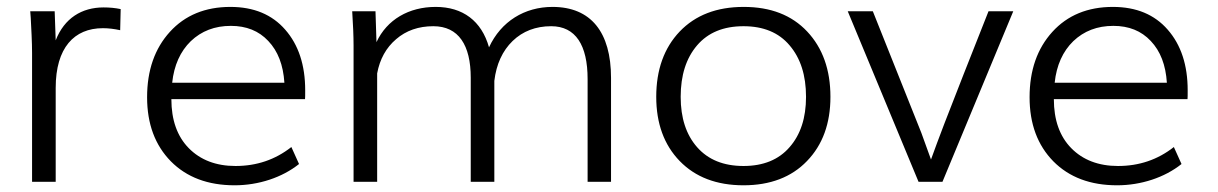

<svg xmlns="http://www.w3.org/2000/svg" viewBox="-20 -534 3578 564"><path d="M143.6 0V-275.9C143.6 -393.6 197.8 -451.2 282.2 -451.2C298.3 -451.2 314.9 -449.2 333 -445.3L334.5 -507.3C318.4 -510.7 301.8 -512.2 284.2 -512.2C220.2 -512.2 168.9 -480.5 143.6 -415.5L140.6 -501H68.8L70.3 -481.4L72.8 -431.2C73.7 -411.1 74.2 -393.6 74.2 -378.4V0Z M485.8 -291C491.2 -342.3 509.8 -383.3 540.5 -413.1C571.8 -442.9 610.8 -458 658.2 -458C703.6 -458 740.2 -443.4 768.1 -413.6C796.4 -383.8 812 -343.3 815.4 -291ZM669.4 10.3C739.7 10.3 809.1 -12.7 858.4 -52.2L835.9 -102.1C788.6 -64.9 733.9 -46.4 671.9 -46.4C614.7 -46.4 568.8 -64 534.7 -98.6C500.5 -133.3 483.4 -181.6 483.4 -242.7H876C876.5 -246.1 876.5 -254.9 876.5 -269C876.5 -342.8 856.9 -402.3 817.9 -446.8C779.3 -491.2 725.6 -513.7 656.7 -513.7C583 -513.7 523.4 -489.3 479 -440.4C434.6 -391.6 412.1 -327.6 412.1 -248.5C412.1 -169.9 435.5 -107.4 481.9 -60.1C528.3 -13.2 590.8 10.3 669.4 10.3Z M1087.9 0V-318.4C1095.7 -360.4 1114.3 -394 1143.6 -418.9C1172.9 -444.3 1209.5 -457 1252.9 -457C1327.1 -457 1362.8 -401.4 1362.8 -305.7V0H1432.1V-296.4C1438 -345.7 1456.1 -384.8 1485.8 -413.6C1515.6 -442.4 1553.7 -457 1599.1 -457C1670.9 -457 1706.1 -401.4 1706.1 -301.8V0H1774.9V-305.2C1774.9 -439.5 1715.8 -513.7 1603 -513.7C1521 -513.7 1451.7 -471.2 1416.5 -395C1394.5 -472.7 1339.4 -513.7 1259.8 -513.7C1181.2 -513.7 1116.7 -476.6 1085.9 -410.2L1083 -501H1014.6C1017.1 -461.9 1018.6 -428.2 1018.6 -399.9V0Z M2164.1 10.3C2242.7 10.3 2305.2 -13.7 2350.6 -61C2396.5 -108.4 2419.4 -171.4 2419.4 -249.5C2419.4 -329.1 2396.5 -393.1 2351.1 -441.4C2305.7 -489.7 2243.7 -513.7 2164.6 -513.7C2085.4 -513.7 2022.9 -489.7 1976.6 -441.4C1930.7 -393.1 1907.7 -329.1 1907.7 -249.5C1907.7 -171.4 1930.7 -108.4 1976.6 -61C2022.5 -13.7 2085 10.3 2164.1 10.3ZM2164.1 -46.4C2105.5 -46.4 2060.1 -64.9 2027.8 -101.6C1995.6 -138.2 1979.5 -187.5 1979.5 -249.5C1979.5 -313 1995.6 -363.3 2027.8 -400.9C2060.1 -438.5 2105.5 -457 2164.1 -457C2222.2 -457 2267.6 -438.5 2299.3 -400.9C2331.5 -363.3 2347.7 -313 2347.7 -249.5C2347.7 -187.5 2331.5 -138.2 2299.3 -101.6C2267.6 -64.9 2222.2 -46.4 2164.1 -46.4Z M2748.5 0 2956.5 -501H2883.8C2877.4 -484.4 2853 -422.4 2810.1 -314.5C2767.6 -207 2735.8 -124 2714.8 -65.4L2686.5 -143.6L2543.9 -501H2470.2L2678.2 0Z M3078.1 -291C3083.5 -342.3 3102.1 -383.3 3132.8 -413.1C3164.1 -442.9 3203.1 -458 3250.5 -458C3295.9 -458 3332.5 -443.4 3360.4 -413.6C3388.7 -383.8 3404.3 -343.3 3407.7 -291ZM3261.7 10.3C3332 10.3 3401.4 -12.7 3450.7 -52.2L3428.2 -102.1C3380.9 -64.9 3326.2 -46.4 3264.2 -46.4C3207 -46.4 3161.1 -64 3127 -98.6C3092.8 -133.3 3075.7 -181.6 3075.7 -242.7H3468.3C3468.8 -246.1 3468.8 -254.9 3468.8 -269C3468.8 -342.8 3449.2 -402.3 3410.2 -446.8C3371.6 -491.2 3317.9 -513.7 3249 -513.7C3175.3 -513.7 3115.7 -489.3 3071.3 -440.4C3026.9 -391.6 3004.4 -327.6 3004.4 -248.5C3004.4 -169.9 3027.8 -107.4 3074.2 -60.1C3120.6 -13.2 3183.1 10.3 3261.7 10.3Z"/></svg>

Font: Ride Light
Style: Regular
Weight: 300
Version: Version 3.000